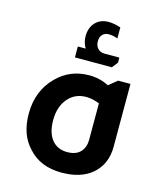

<svg xmlns="http://www.w3.org/2000/svg" viewBox="-113 -829 770 920"><g transform="rotate(15 272.0 -369.0)"><path d="M238 -595Q222 -622 222 -652Q222 -695 246.5 -721Q271 -747 312 -747Q339 -747 372 -736V-681Q351 -690 328 -690Q308 -690 297 -678Q285 -666 285 -643Q285 -627 294 -613Q307 -595 332 -595H405V-570L382 -541H199V-595ZM489 -487V-175Q489 -89 430 -38Q375 9 279 9Q173 9 113 -59Q55 -120 55 -224Q55 -337 128 -410Q193 -476 289 -476Q340 -476 386 -453L428 -487ZM367 -358Q332 -372 301 -372Q245 -372 210.5 -331Q176 -290 176 -224Q176 -162 203.5 -127.5Q231 -93 280 -93Q324 -93 346 -117Q367 -141 367 -176Z"/></g></svg>

Font: Almarai Bold
Style: Regular
Weight: 700
Designer: Boutros International 2019
Foundry: Created by Boutros International 2019
Version: Version 1.10